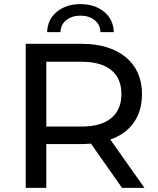

<svg xmlns="http://www.w3.org/2000/svg" viewBox="-20 -913 767 933"><path d="M573 0 422 -215Q408 -214 397 -213.5Q386 -213 378 -213H205V0H105V-700H378Q446 -700 500 -683Q554 -666 592 -634.5Q630 -603 650 -558Q670 -513 670 -456Q670 -375 630.5 -318Q591 -261 516 -235L682 0ZM570 -456Q570 -532 520.5 -572.5Q471 -613 375 -613H205V-298H375Q471 -298 520.5 -339Q570 -380 570 -456ZM371 -893Q440 -893 485.5 -856Q531 -819 533 -757H468Q467 -794 439.5 -815.5Q412 -837 371 -837Q330 -837 302.5 -815.5Q275 -794 274 -757H209Q211 -819 256.5 -856Q302 -893 371 -893Z"/></svg>

Font: CMG Sans Medium
Style: Regular
Weight: 500
Designer: Julieta Ulanovsky
Foundry: Julieta Ulanovsky
Version: Version 7.200